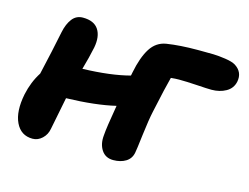

<svg xmlns="http://www.w3.org/2000/svg" viewBox="-79 -622 1026 790"><g transform="rotate(15 434.0 -226.5)"><path d="M112.8 41Q63 41 41 -4.9Q19 -50.8 34.2 -127Q45.9 -182.1 74.2 -226.1Q98.1 -329.6 115.2 -414.1Q122.6 -449.7 139.6 -471.9Q156.7 -494.1 185.1 -494.1Q232.4 -494.1 251.5 -465.1Q270.5 -436 261.2 -387.2Q252 -342.8 236.8 -290Q356.9 -293.5 437 -314.9Q437.5 -317.4 438.5 -322Q439.5 -326.7 439.9 -329.1Q453.1 -396 477.3 -434.1Q501.5 -472.2 543.9 -479Q600.6 -487.8 674.8 -487.8Q678.2 -487.8 684.6 -487.8Q721.2 -487.8 742.4 -487.3Q763.7 -486.8 793.7 -482.4Q823.7 -478 837.9 -469.2Q874.5 -445.8 866.2 -403.8Q859.9 -374 833.3 -359.1Q806.6 -344.2 772 -344.2Q753.9 -344.2 709.5 -347.2Q665 -350.1 632.8 -350.1Q617.7 -350.1 598.1 -348.1Q586.9 -307.6 563 -195.8Q554.7 -158.2 546.6 -91.3Q538.6 -24.4 536.1 -13.2Q531.2 13.2 509.3 26.6Q487.3 40 456.1 40Q422.9 40 406 14.4Q389.2 -11.2 393.1 -48.8Q395 -80.1 412.1 -179.2Q328.1 -159.2 203.1 -155.8Q199.2 -133.8 189.9 -89.1Q180.7 -44.4 175.8 -18.1Q171.4 7.3 153.3 24.2Q135.3 41 112.8 41Z"/></g></svg>

Font: Shantell Sans Bouncy
Style: Bold Italic
Weight: 700
Italic angle: -11.31°
Designer: Stephen Nixon, Anya Danilova, Shantell Martin
Foundry: Arrow Type
Version: Version 1.006;[9816181b4]